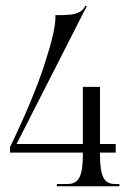

<svg xmlns="http://www.w3.org/2000/svg" viewBox="-20 -652 453 672"><path d="M38 -148H270V-348H330V-148H385V-118H330V-109Q330 -53.5 341.8 -30.8Q353.5 -8 382 -8H398V0H179V-8H217Q245.8 -8 257.9 -30.9Q270 -53.8 270 -109V-118H15V-137Q94 -300.5 134 -421.4Q174 -542.2 174 -591V-599Q191 -599 200.5 -599.2Q210 -599.5 222.2 -600.5Q234.5 -601.5 241.6 -603.5Q248.8 -605.5 256.5 -609.1Q264.2 -612.8 269.5 -618.4Q274.8 -624 279 -632L284 -631Z"/></svg>

Font: FogtwoNo5
Style: Regular
Weight: 400
Designer: gluk (gluksza@wp.pl)
Foundry: gluk (gluksza@wp.pl)
Version: Version 0.87